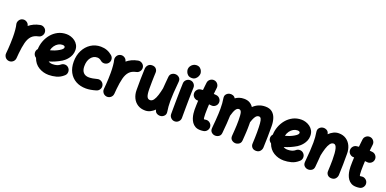

<svg xmlns="http://www.w3.org/2000/svg" viewBox="-7 -1755 5629 2798"><g transform="rotate(20 2808.0 -355.5)"><path d="M108.4 83.5Q98.6 82.5 89.4 79.1Q89.4 79.1 88.9 79.1Q88.4 78.6 87.4 78.6Q54.7 65.9 40.5 34.2Q40.5 34.2 40 34.2Q40 33.7 39.6 32.7Q30.8 13.2 33.2 -8.3Q33.7 -11.2 33.7 -14.6Q35.2 -30.8 36.6 -47.6Q38.1 -64.5 39.6 -81.1Q42.5 -122.6 44.4 -168.7Q46.4 -214.8 46.4 -259.8Q46.4 -320.8 41.5 -373.8Q36.6 -426.8 29.8 -450.2Q20.5 -482.9 37.1 -513.9Q53.7 -544.9 86.4 -554.2Q119.1 -564 149.9 -547.4Q180.7 -530.8 189.9 -498Q191.4 -493.7 192.4 -489.7Q224.1 -516.6 265.4 -536.4Q306.6 -556.2 359.9 -566.4Q393.6 -572.8 422.9 -553.2Q452.1 -533.7 458.5 -500Q464.8 -466.3 445.3 -437Q425.8 -407.7 392.1 -401.4Q325.2 -388.2 288.6 -348.4Q252 -308.6 234.4 -239.7Q216.8 -170.9 207 -71.3Q204.1 -28.3 200.2 8.3Q199.2 18.1 195.8 27.3Q195.8 27.3 195.8 27.8Q195.3 28.3 195.3 29.3Q182.6 62 150.9 76.2Q150.9 76.2 150.9 76.7Q150.4 76.7 149.4 77.1Q129.9 85.9 108.4 83.5Z M950.2 -2Q897.9 45.4 838.1 60.8Q778.3 76.2 722.7 76.2Q637.2 76.2 566.7 33.7Q496.1 -8.8 465.3 -95.7Q448.2 -106 437 -123Q425.8 -140.1 424.3 -161.6Q421.9 -197.8 446.3 -224.1Q448.2 -287.1 470.9 -348.9Q493.7 -410.6 535.4 -461.2Q577.1 -511.7 635.7 -542Q694.3 -572.3 768.1 -572.3Q800.3 -572.3 835 -561.5Q869.6 -550.8 899.7 -528.6Q929.7 -506.3 948.2 -472.7Q966.8 -439 966.8 -393.1Q966.8 -352.5 952.9 -318.8Q939 -285.2 918.2 -259Q897.5 -232.9 876.7 -215.6Q856 -198.2 842.3 -189.9Q797.4 -163.1 751.5 -142.8Q705.6 -122.6 657.2 -108.9Q682.6 -90.8 722.7 -90.8Q761.7 -90.8 790.8 -100.3Q819.8 -109.9 837.9 -126Q863.8 -148.9 898.4 -147.5Q933.1 -146 956.1 -120.1Q979 -94.7 977.5 -59.8Q976.1 -24.9 950.2 -2ZM763.2 -405.3Q731.4 -405.3 701.4 -388.2Q671.4 -371.1 648.9 -340.3Q626.5 -309.6 617.7 -268.6Q692.9 -287.1 750 -321.3Q784.7 -341.8 794.7 -355.7Q804.7 -369.6 804.7 -378.9Q804.7 -405.3 763.2 -405.3Z M1487.3 -388.2Q1464.8 -362.3 1429.9 -359.6Q1395 -356.9 1369.1 -379.4Q1339.4 -405.3 1304.7 -405.3Q1245.6 -405.3 1207 -355.5Q1168.5 -305.7 1168.5 -222.2Q1168.5 -158.7 1199 -124.8Q1229.5 -90.8 1286.6 -90.8Q1311 -90.8 1345.7 -96.4Q1380.4 -102.1 1408.7 -110.4Q1441.9 -120.1 1472.4 -103Q1502.9 -85.9 1512.2 -52.7Q1521.5 -19.5 1504.6 10.5Q1487.8 40.5 1454.6 50.3Q1366.7 76.2 1300.8 76.2Q1209.5 76.2 1141.8 38.3Q1074.2 0.5 1037.4 -68.8Q1000.5 -138.2 1000.5 -232.4Q1000.5 -330.1 1039.6 -407Q1078.6 -483.9 1146.2 -528.1Q1213.9 -572.3 1299.8 -572.3Q1402.8 -572.3 1478.5 -506.3Q1504.4 -483.9 1507.1 -449Q1509.8 -414.1 1487.3 -388.2Z M1625.5 83.5Q1615.7 82.5 1606.4 79.1Q1606.4 79.1 1606 79.1Q1605.5 78.6 1604.5 78.6Q1571.8 65.9 1557.6 34.2Q1557.6 34.2 1557.1 34.2Q1557.1 33.7 1556.6 32.7Q1547.9 13.2 1550.3 -8.3Q1550.8 -11.2 1550.8 -14.6Q1552.2 -30.8 1553.7 -47.6Q1555.2 -64.5 1556.6 -81.1Q1559.6 -122.6 1561.5 -168.7Q1563.5 -214.8 1563.5 -259.8Q1563.5 -320.8 1558.6 -373.8Q1553.7 -426.8 1546.9 -450.2Q1537.6 -482.9 1554.2 -513.9Q1570.8 -544.9 1603.5 -554.2Q1636.2 -564 1667 -547.4Q1697.8 -530.8 1707 -498Q1708.5 -493.7 1709.5 -489.7Q1741.2 -516.6 1782.5 -536.4Q1823.7 -556.2 1877 -566.4Q1910.6 -572.8 1939.9 -553.2Q1969.2 -533.7 1975.6 -500Q1981.9 -466.3 1962.4 -437Q1942.9 -407.7 1909.2 -401.4Q1842.3 -388.2 1805.7 -348.4Q1769 -308.6 1751.5 -239.7Q1733.9 -170.9 1724.1 -71.3Q1721.2 -28.3 1717.3 8.3Q1716.3 18.1 1712.9 27.3Q1712.9 27.3 1712.9 27.8Q1712.4 28.3 1712.4 29.3Q1699.7 62 1668 76.2Q1668 76.2 1668 76.7Q1667.5 76.7 1666.5 77.1Q1647 85.9 1625.5 83.5Z M2538.6 -477.5Q2528.8 -373 2524.2 -300.5Q2519.5 -228 2519.5 -173.3Q2519.5 -127.4 2522.5 -89.6Q2525.4 -51.8 2531.7 -13.2Q2538.1 24.9 2518.6 48.3Q2499 71.8 2470.7 78.6Q2438 86.4 2405.8 70.8Q2373.5 55.2 2367.2 14.6Q2335.9 45.4 2299.3 64Q2262.7 82.5 2220.7 82.5Q2152.3 82.5 2103.5 51Q2054.7 19.5 2028.8 -34.7Q2002.9 -88.9 2002.9 -156.7Q2002.9 -236.3 2003.7 -321.8Q2004.4 -407.2 2008.8 -489.7Q2010.7 -521 2032.7 -546.4Q2054.7 -571.8 2094.7 -571.8Q2135.7 -571.8 2157.2 -547.1Q2178.7 -522.5 2177.2 -490.2Q2175.8 -457 2174.6 -423.1Q2173.3 -389.2 2172.6 -345.9Q2171.9 -302.7 2171.9 -240.7Q2171.9 -154.8 2186.8 -119.6Q2201.7 -84.5 2235.8 -84.5Q2267.6 -84.5 2290.3 -116Q2313 -147.5 2329.1 -199Q2345.2 -250.5 2357.4 -311V-312Q2360.4 -351.1 2364 -396Q2367.7 -440.9 2372.6 -493.2Q2376.5 -533.2 2405.3 -551.3Q2434.1 -569.3 2465.8 -565.9Q2496.1 -563 2519.3 -540.5Q2542.5 -518.1 2538.6 -477.5Z M2599.6 -694.8Q2599.6 -719.7 2613.5 -742.7Q2627.4 -765.6 2650.6 -780.3Q2673.8 -794.9 2701.2 -794.9Q2736.3 -794.9 2757.3 -778.1Q2778.3 -761.2 2787.6 -738.5Q2796.9 -715.8 2796.9 -698.2Q2796.9 -678.7 2785.9 -654.3Q2774.9 -629.9 2752.9 -612.3Q2731 -594.7 2698.7 -594.7Q2660.2 -594.7 2638.7 -612.5Q2617.2 -630.4 2608.4 -653.8Q2599.6 -677.2 2599.6 -694.8ZM2690.9 -557.6Q2725.6 -556.2 2748.8 -530.5Q2772 -504.9 2770.5 -470.2Q2769 -437 2767.8 -388.9Q2766.6 -340.8 2765.9 -286.1Q2765.1 -231.4 2764.6 -177.2Q2764.2 -123 2763.9 -76.7Q2763.7 -30.3 2763.7 0Q2763.7 34.2 2739 58.8Q2714.4 83.5 2679.7 83.5Q2645.5 83.5 2620.8 58.8Q2596.2 34.2 2596.2 0Q2596.2 -31.2 2596.4 -77.6Q2596.7 -124 2597.2 -178.5Q2597.7 -232.9 2598.6 -288.3Q2599.6 -343.8 2600.8 -393.1Q2602.1 -442.4 2603.5 -478Q2605 -512.7 2630.9 -535.9Q2656.7 -559.1 2690.9 -557.6Z M3194.8 -389.6Q3190.4 -355.5 3162.8 -334.2Q3135.3 -313 3101.1 -317.4Q3084.5 -319.3 3066.9 -320.8Q3064.9 -284.2 3063.7 -247.3Q3062.5 -210.4 3062.5 -173.3Q3062.5 -140.6 3065.2 -115.7Q3067.9 -90.8 3074.2 -90.8Q3082.5 -90.8 3095.7 -93.3Q3129.4 -99.6 3158 -79.6Q3186.5 -59.6 3192.9 -26.4Q3199.2 7.3 3179.4 36.4Q3159.7 65.4 3126 71.8Q3112.3 74.2 3099.4 75.2Q3086.4 76.2 3074.2 76.2Q3027.3 76.2 2995.6 58.3Q2963.9 40.5 2944.1 11.7Q2924.3 -17.1 2913.8 -50.8Q2903.3 -84.5 2899.4 -116.7Q2895.5 -148.9 2895.5 -173.3Q2895.5 -209.5 2896.5 -245.6Q2897.5 -281.7 2899.4 -317.4Q2865.7 -313.5 2838.1 -334.7Q2810.5 -356 2806.6 -390.1Q2802.7 -424.3 2824 -451.9Q2845.2 -479.5 2879.4 -483.4Q2895.5 -485.4 2912.1 -486.8Q2915 -516.1 2918.2 -545.4Q2921.4 -574.7 2924.8 -603.5Q2928.7 -637.7 2956.1 -659.2Q2983.4 -680.7 3017.6 -676.8Q3051.8 -672.9 3073.2 -645.5Q3094.7 -618.2 3090.8 -584Q3087.9 -559.6 3085.2 -535.6Q3082.5 -511.7 3080.1 -487.3Q3102.1 -485.8 3122.6 -483.4Q3156.7 -479 3178 -451.4Q3199.2 -423.8 3194.8 -389.6Z M3226.1 -11.7Q3239.3 -151.4 3243.2 -237.3Q3242.7 -245.6 3243.7 -253.4Q3245.1 -287.1 3245.1 -315.9Q3245.1 -361.8 3242.2 -399.7Q3239.3 -437.5 3232.9 -476.1Q3226.6 -514.2 3246.1 -537.6Q3265.6 -561 3293.9 -567.9Q3320.3 -574.2 3347.2 -565.2Q3374 -556.2 3388.2 -530.8Q3415 -550.3 3447.8 -561.3Q3480.5 -572.3 3520.5 -572.3Q3573.2 -572.3 3608.6 -552Q3644 -531.7 3666.5 -497.1Q3703.1 -532.7 3749 -552.2Q3794.9 -571.8 3852.1 -571.8Q3917.5 -571.8 3957 -540.3Q3996.6 -508.8 4014.6 -454.6Q4032.7 -400.4 4032.7 -332.5Q4032.7 -252.9 4032 -167.5Q4031.2 -82 4026.9 0.5Q4024.9 31.7 4002.9 57.1Q3981 82.5 3940.9 82.5Q3899.9 82.5 3878.2 57.9Q3856.4 33.2 3858.4 1Q3860.8 -49.3 3862.3 -93.3Q3863.8 -137.2 3863.8 -174.8Q3863.8 -264.2 3859.4 -314.2Q3855 -364.3 3843.8 -384.5Q3832.5 -404.8 3811 -404.8Q3794.4 -404.8 3779.3 -394.8Q3764.2 -384.8 3749 -357.9Q3733.9 -331.1 3717.3 -279.8Q3717.8 -263.7 3717.8 -246.1Q3717.8 -212.4 3717.3 -185.5Q3716.8 -158.7 3715.3 -132.1Q3713.9 -105.5 3711.7 -72.5Q3709.5 -39.6 3706.1 5.9Q3703.1 45.4 3675.3 64Q3647.5 82.5 3615.7 80.6Q3584.5 78.1 3560.3 56.6Q3536.1 35.2 3539.1 -5.9Q3543.5 -64 3545.9 -101.8Q3548.3 -139.6 3549.6 -172.1Q3550.8 -204.6 3550.8 -246.1Q3550.8 -338.4 3540 -371.8Q3529.3 -405.3 3500.5 -405.3Q3472.7 -405.3 3451.9 -373.3Q3431.2 -341.3 3411.6 -270.5Q3410.2 -215.8 3405.3 -148.9Q3400.4 -82 3392.1 3.9Q3388.7 43.9 3359.6 62Q3330.6 80.1 3298.8 76.7Q3268.6 73.7 3245.6 51.3Q3222.7 28.8 3226.1 -11.7Z M4594.7 -2Q4542.5 45.4 4482.7 60.8Q4422.9 76.2 4367.2 76.2Q4281.7 76.2 4211.2 33.7Q4140.6 -8.8 4109.9 -95.7Q4092.8 -106 4081.5 -123Q4070.3 -140.1 4068.8 -161.6Q4066.4 -197.8 4090.8 -224.1Q4092.8 -287.1 4115.5 -348.9Q4138.2 -410.6 4179.9 -461.2Q4221.7 -511.7 4280.3 -542Q4338.9 -572.3 4412.6 -572.3Q4444.8 -572.3 4479.5 -561.5Q4514.2 -550.8 4544.2 -528.6Q4574.2 -506.3 4592.8 -472.7Q4611.3 -439 4611.3 -393.1Q4611.3 -352.5 4597.4 -318.8Q4583.5 -285.2 4562.7 -259Q4542 -232.9 4521.2 -215.6Q4500.5 -198.2 4486.8 -189.9Q4441.9 -163.1 4396 -142.8Q4350.1 -122.6 4301.8 -108.9Q4327.1 -90.8 4367.2 -90.8Q4406.2 -90.8 4435.3 -100.3Q4464.4 -109.9 4482.4 -126Q4508.3 -148.9 4543 -147.5Q4577.6 -146 4600.6 -120.1Q4623.5 -94.7 4622.1 -59.8Q4620.6 -24.9 4594.7 -2ZM4407.7 -405.3Q4376 -405.3 4345.9 -388.2Q4315.9 -371.1 4293.5 -340.3Q4271 -309.6 4262.2 -268.6Q4337.4 -287.1 4394.5 -321.3Q4429.2 -341.8 4439.2 -355.7Q4449.2 -369.6 4449.2 -378.9Q4449.2 -405.3 4407.7 -405.3Z M4667.5 -11.7Q4677.2 -116.2 4681.9 -188.7Q4686.5 -261.2 4686.5 -315.9Q4686.5 -361.8 4683.6 -399.7Q4680.7 -437.5 4674.3 -476.1Q4668 -514.2 4687.5 -537.6Q4707 -561 4735.4 -567.9Q4768.1 -575.7 4800.3 -559.8Q4832.5 -543.9 4839.4 -502.4Q4871.1 -533.7 4909.2 -552.7Q4947.3 -571.8 4991.7 -571.8Q5057.1 -571.8 5104.5 -540.3Q5151.9 -508.8 5177.5 -454.6Q5203.1 -400.4 5203.1 -332.5Q5203.1 -252.9 5202.4 -167.5Q5201.7 -82 5197.3 0.5Q5195.3 31.7 5173.3 57.1Q5151.4 82.5 5111.3 82.5Q5070.3 82.5 5048.6 57.9Q5026.9 33.2 5028.8 1Q5031.2 -49.3 5032.7 -93.3Q5034.2 -137.2 5034.2 -174.8Q5034.2 -290 5019.3 -347.4Q5004.4 -404.8 4970.2 -404.8Q4938.5 -404.8 4915.8 -373.3Q4893.1 -341.8 4877 -290.3Q4860.8 -238.8 4848.6 -178.2V-177.2Q4845.7 -138.2 4842 -93.3Q4838.4 -48.3 4833.5 3.9Q4830.1 43.9 4801 62Q4772 80.1 4740.2 76.7Q4710 73.7 4687 51.3Q4664.1 28.8 4667.5 -11.7Z M5613.3 -389.6Q5608.9 -355.5 5581.3 -334.2Q5553.7 -313 5519.5 -317.4Q5502.9 -319.3 5485.4 -320.8Q5483.4 -284.2 5482.2 -247.3Q5481 -210.4 5481 -173.3Q5481 -140.6 5483.6 -115.7Q5486.3 -90.8 5492.7 -90.8Q5501 -90.8 5514.2 -93.3Q5547.9 -99.6 5576.4 -79.6Q5605 -59.6 5611.3 -26.4Q5617.7 7.3 5597.9 36.4Q5578.1 65.4 5544.4 71.8Q5530.8 74.2 5517.8 75.2Q5504.9 76.2 5492.7 76.2Q5445.8 76.2 5414.1 58.3Q5382.3 40.5 5362.5 11.7Q5342.8 -17.1 5332.3 -50.8Q5321.8 -84.5 5317.9 -116.7Q5314 -148.9 5314 -173.3Q5314 -209.5 5314.9 -245.6Q5315.9 -281.7 5317.9 -317.4Q5284.2 -313.5 5256.6 -334.7Q5229 -356 5225.1 -390.1Q5221.2 -424.3 5242.4 -451.9Q5263.7 -479.5 5297.9 -483.4Q5314 -485.4 5330.6 -486.8Q5333.5 -516.1 5336.7 -545.4Q5339.8 -574.7 5343.3 -603.5Q5347.2 -637.7 5374.5 -659.2Q5401.9 -680.7 5436 -676.8Q5470.2 -672.9 5491.7 -645.5Q5513.2 -618.2 5509.3 -584Q5506.3 -559.6 5503.7 -535.6Q5501 -511.7 5498.5 -487.3Q5520.5 -485.8 5541 -483.4Q5575.2 -479 5596.4 -451.4Q5617.7 -423.8 5613.3 -389.6Z"/></g></svg>

Font: Mikhak-DS1-FD Black
Style: Regular
Weight: 900
Designer: Amin Abedi
Version: Version 3.2